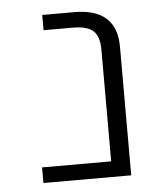

<svg xmlns="http://www.w3.org/2000/svg" viewBox="-44 -560 496 600"><g transform="rotate(-5 204.5 -260.5)"><path d="M285.2 -398.4Q285.2 -439.5 266.6 -457Q248 -474.6 201.2 -474.6H110.4V-522.5H210.9Q343.8 -522.5 343.8 -402.3V1H68.4V-47.9H285.2Z"/></g></svg>

Font: Gen Shin Gothic Light
Style: Regular
Weight: 200
Designer: [Source Han Sans]
Ryoko NISHIZUKA  (kana & ideographs); Paul D. Hunt (Latin, Greek & Cyrillic); Wenlong ZHANG  (bopomofo
Version: Version 1.002.20150607